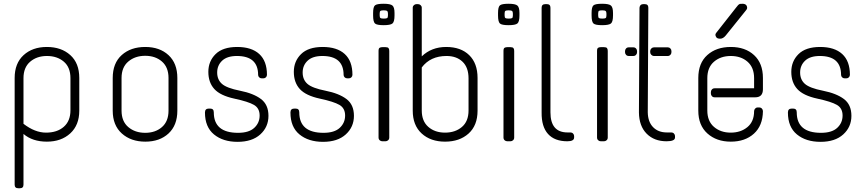

<svg xmlns="http://www.w3.org/2000/svg" viewBox="-20 -752 4612 1022"><path d="M402 -337V-163Q402 -86 354 -42Q306 2 229.5 2Q153 2 105 -39V231Q105 250 86 250H77Q58 250 58 231V-337Q58 -415 105.5 -458.5Q153 -502 229.5 -502Q306 -502 354 -459Q402 -416 402 -337ZM105 -336V-93Q166 -46 225 -46Q284 -46 319.5 -77Q355 -108 355 -165V-336Q355 -394 319.5 -424Q284 -454 230 -454Q176 -454 140.5 -423.5Q105 -393 105 -336Z M924 -337V-163Q924 -85 877 -41.5Q830 2 753.5 2Q677 2 628.5 -41.5Q580 -85 580 -163V-337Q580 -416 628 -459Q676 -502 753 -502Q830 -502 877 -458.5Q924 -415 924 -337ZM627 -337V-163Q627 -106 663 -75.5Q699 -45 753 -45Q807 -45 842 -75.5Q877 -106 877 -163V-337Q877 -394 842 -424.5Q807 -455 753 -455Q699 -455 663 -424.5Q627 -394 627 -337Z M1401 -354Q1401 -346 1395.5 -340.5Q1390 -335 1382 -335H1373Q1365 -335 1359.5 -340.5Q1354 -346 1354 -353Q1354 -454 1241 -454Q1189 -454 1162.5 -429Q1136 -404 1136 -366Q1136 -328 1161.5 -305.5Q1187 -283 1258 -269Q1329 -255 1369 -225Q1409 -195 1409 -135.5Q1409 -76 1365.5 -36.5Q1322 3 1244.5 3Q1167 3 1119 -36.5Q1071 -76 1071 -153Q1071 -174 1091 -174H1099Q1118 -174 1118 -154Q1118 -45 1247 -45Q1305 -45 1333.5 -71.5Q1362 -98 1362 -137Q1362 -176 1332 -193.5Q1302 -211 1227.5 -227Q1153 -243 1121 -278Q1089 -313 1089 -369.5Q1089 -426 1127.5 -464Q1166 -502 1242.5 -502Q1319 -502 1360 -464.5Q1401 -427 1401 -354Z M1856 -354Q1856 -346 1850.5 -340.5Q1845 -335 1837 -335H1828Q1820 -335 1814.5 -340.5Q1809 -346 1809 -353Q1809 -454 1696 -454Q1644 -454 1617.5 -429Q1591 -404 1591 -366Q1591 -328 1616.5 -305.5Q1642 -283 1713 -269Q1784 -255 1824 -225Q1864 -195 1864 -135.5Q1864 -76 1820.5 -36.5Q1777 3 1699.5 3Q1622 3 1574 -36.5Q1526 -76 1526 -153Q1526 -174 1546 -174H1554Q1573 -174 1573 -154Q1573 -45 1702 -45Q1760 -45 1788.5 -71.5Q1817 -98 1817 -137Q1817 -176 1787 -193.5Q1757 -211 1682.5 -227Q1608 -243 1576 -278Q1544 -313 1544 -369.5Q1544 -426 1582.5 -464Q1621 -502 1697.5 -502Q1774 -502 1815 -464.5Q1856 -427 1856 -354Z M2015 -501H2032Q2044 -501 2048 -496Q2052 -491 2052 -481V-20Q2052 -11 2046 -5.5Q2040 0 2032 0H2015Q2007 0 2001 -5.5Q1995 -11 1995 -20V-481Q1995 -494 2000.5 -497.5Q2006 -501 2015 -501ZM2080 -683V-670Q2080 -636 2069 -627Q2058 -618 2022 -618Q1986 -618 1976 -627Q1966 -636 1966 -670V-683Q1966 -715 1976 -723.5Q1986 -732 2022 -732Q2058 -732 2069 -722.5Q2080 -713 2080 -683ZM2001 -680V-670Q2001 -659 2005 -656Q2009 -653 2023 -653Q2037 -653 2041 -656Q2045 -659 2045 -670V-680Q2045 -690 2040.5 -693.5Q2036 -697 2022.5 -697Q2009 -697 2005 -694Q2001 -691 2001 -680Z M2197 -730H2205Q2213 -730 2219 -724.5Q2225 -719 2225 -711V-452Q2277 -502 2355 -502Q2433 -502 2477.5 -458.5Q2522 -415 2522 -337V-163Q2522 -84 2474 -41Q2426 2 2349 2Q2272 2 2224.5 -41.5Q2177 -85 2177 -163V-711Q2177 -719 2183 -724.5Q2189 -730 2197 -730ZM2357 -454Q2271 -454 2225 -393V-164Q2225 -107 2260 -76.5Q2295 -46 2349 -46Q2403 -46 2438.5 -76Q2474 -106 2474 -164V-335Q2474 -393 2442 -423.5Q2410 -454 2357 -454Z M2680 -501H2697Q2709 -501 2713 -496Q2717 -491 2717 -481V-20Q2717 -11 2711 -5.5Q2705 0 2697 0H2680Q2672 0 2666 -5.5Q2660 -11 2660 -20V-481Q2660 -494 2665.5 -497.5Q2671 -501 2680 -501ZM2745 -683V-670Q2745 -636 2734 -627Q2723 -618 2687 -618Q2651 -618 2641 -627Q2631 -636 2631 -670V-683Q2631 -715 2641 -723.5Q2651 -732 2687 -732Q2723 -732 2734 -722.5Q2745 -713 2745 -683ZM2666 -680V-670Q2666 -659 2670 -656Q2674 -653 2688 -653Q2702 -653 2706 -656Q2710 -659 2710 -670V-680Q2710 -690 2705.5 -693.5Q2701 -697 2687.5 -697Q2674 -697 2670 -694Q2666 -691 2666 -680Z M2883 -730H2891Q2910 -730 2910 -711V-154Q2910 -47 3001 -47H3017Q3025 -47 3030.5 -41Q3036 -35 3036 -28V-20Q3036 0 3000 0Q2932 0 2897 -39Q2862 -78 2863 -153V-711Q2863 -730 2883 -730Z M3178 -501H3195Q3207 -501 3211 -496Q3215 -491 3215 -481V-20Q3215 -11 3209 -5.5Q3203 0 3195 0H3178Q3170 0 3164 -5.5Q3158 -11 3158 -20V-481Q3158 -494 3163.5 -497.5Q3169 -501 3178 -501ZM3243 -683V-670Q3243 -636 3232 -627Q3221 -618 3185 -618Q3149 -618 3139 -627Q3129 -636 3129 -670V-683Q3129 -715 3139 -723.5Q3149 -732 3185 -732Q3221 -732 3232 -722.5Q3243 -713 3243 -683ZM3164 -680V-670Q3164 -659 3168 -656Q3172 -653 3186 -653Q3200 -653 3204 -656Q3208 -659 3208 -670V-680Q3208 -690 3203.5 -693.5Q3199 -697 3185.5 -697Q3172 -697 3168 -694Q3164 -691 3164 -680Z M3404 -730H3412Q3431 -730 3431 -711L3428 -154Q3429 -103 3456.5 -75Q3484 -47 3529 -47H3554Q3562 -47 3567.5 -41Q3573 -35 3573 -28V-20Q3573 0 3528 0Q3462 0 3422 -40.5Q3382 -81 3381 -153L3384 -711Q3386 -730 3404 -730ZM3327 -500H3351Q3360 -500 3365.5 -494Q3371 -488 3371 -480V-474Q3371 -466 3365.5 -460Q3360 -454 3351 -454H3327Q3318 -454 3312.5 -460Q3307 -466 3307 -474V-480Q3307 -488 3312.5 -494Q3318 -500 3327 -500ZM3461 -500H3535Q3543 -500 3548.5 -494Q3554 -488 3554 -480V-474Q3554 -466 3548.5 -460Q3543 -454 3535 -454H3461Q3453 -454 3447 -460Q3441 -466 3441 -474V-480Q3441 -488 3447 -494Q3453 -500 3461 -500Z M4041 -337V-277Q4041 -234 4000 -234H3784Q3775 -234 3769.5 -240Q3764 -246 3764 -254V-262Q3764 -270 3769.5 -276Q3775 -282 3784 -282H3994V-336Q3994 -393 3959 -423.5Q3924 -454 3870 -454Q3816 -454 3780.5 -423.5Q3745 -393 3745 -336V-164Q3745 -107 3780.5 -76.5Q3816 -46 3869.5 -46Q3923 -46 3958.5 -75.5Q3994 -105 3994 -160Q3994 -168 3999.5 -174Q4005 -180 4013 -180H4021Q4030 -180 4035.5 -174Q4041 -168 4041 -160Q4040 -83 3993 -40.5Q3946 2 3870 2Q3794 2 3745.5 -41.5Q3697 -85 3697 -163V-337Q3697 -416 3745 -459Q3793 -502 3870 -502Q3947 -502 3994 -458.5Q4041 -415 4041 -337ZM3931 -732Q3957 -732 3957 -709Q3957 -704 3950 -696L3843 -563Q3829 -546 3813.5 -546Q3798 -546 3793 -553.5Q3788 -561 3788 -566.5Q3788 -572 3793 -578L3900 -714Q3904 -718 3905 -720Q3906 -722 3908.5 -724.5Q3911 -727 3912 -727.5Q3913 -728 3916 -730Q3919 -732 3921 -731.5Q3923 -731 3926 -731.5Q3929 -732 3931 -732Z M4504 -354Q4504 -346 4498.5 -340.5Q4493 -335 4485 -335H4476Q4468 -335 4462.5 -340.5Q4457 -346 4457 -353Q4457 -454 4344 -454Q4292 -454 4265.5 -429Q4239 -404 4239 -366Q4239 -328 4264.5 -305.5Q4290 -283 4361 -269Q4432 -255 4472 -225Q4512 -195 4512 -135.5Q4512 -76 4468.5 -36.5Q4425 3 4347.5 3Q4270 3 4222 -36.5Q4174 -76 4174 -153Q4174 -174 4194 -174H4202Q4221 -174 4221 -154Q4221 -45 4350 -45Q4408 -45 4436.5 -71.5Q4465 -98 4465 -137Q4465 -176 4435 -193.5Q4405 -211 4330.5 -227Q4256 -243 4224 -278Q4192 -313 4192 -369.5Q4192 -426 4230.5 -464Q4269 -502 4345.5 -502Q4422 -502 4463 -464.5Q4504 -427 4504 -354Z"/></svg>

Font: Text Me One
Style: Regular
Weight: 400
Designer: Julia Petretta
Foundry: Julia Petretta
Version: Version 1.003